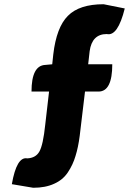

<svg xmlns="http://www.w3.org/2000/svg" viewBox="-20 -778 649 908"><path d="M137 110 36 93Q59 -39 109 -29Q149 -31 166 -61Q184 -92 194 -189L212 -345H129Q129 -468 194 -471L227 -474L232 -521Q247 -649 301 -703Q355 -758 470 -758L570 -738Q537 -605 485 -617Q415 -617 404 -536L397 -474H511Q511 -345 446 -345H382L357 -136Q350 -81 337 -40Q325 1 301 37Q277 73 236 91Q195 110 137 110Z"/></svg>

Font: Swei Half Moon CJK SC
Style: Black
Weight: 900
Version: Version 2.071